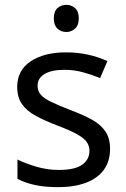

<svg xmlns="http://www.w3.org/2000/svg" viewBox="-20 -762 519 792"><path d="M254 -742Q274 -742 289.5 -728.5Q305 -715 305 -686Q305 -658 289.5 -644Q274 -630 254 -630Q232 -630 217 -644Q202 -658 202 -686Q202 -715 217 -728.5Q232 -742 254 -742ZM434 -148Q434 -96 408 -61Q382 -26 334 -8Q286 10 220 10Q164 10 123.5 1Q83 -8 52 -24V-104Q84 -88 129.5 -74.5Q175 -61 222 -61Q289 -61 319 -82.5Q349 -104 349 -140Q349 -160 338 -176Q327 -192 298.5 -208Q270 -224 217 -244Q165 -264 128 -284Q91 -304 71 -332Q51 -360 51 -404Q51 -472 106.5 -509Q162 -546 252 -546Q301 -546 343.5 -536.5Q386 -527 423 -510L393 -440Q359 -454 322 -464Q285 -474 246 -474Q192 -474 163.5 -456.5Q135 -439 135 -409Q135 -387 148 -371.5Q161 -356 191.5 -341.5Q222 -327 273 -307Q324 -288 360 -268Q396 -248 415 -219.5Q434 -191 434 -148Z"/></svg>

Font: malayalam115
Style: Regular
Weight: 400
Designer: Jelle Bosma - Monotype Design Team
Foundry: Monotype Imaging Inc.
Version: Version 2.103